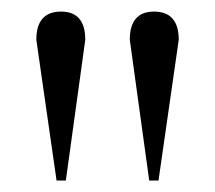

<svg xmlns="http://www.w3.org/2000/svg" viewBox="-20 -734 373 333"><path d="M290 -665 254.9 -420.9H238.8L205.1 -665Q205.1 -713.9 247.1 -713.9Q290 -713.9 290 -665ZM127.9 -665 94.2 -420.9H78.1L43 -665Q43 -713.9 85.9 -713.9Q127.9 -713.9 127.9 -665Z"/></svg>

Font: Ezra SIL
Style: Regular
Weight: 400
Designer: Development by SIL's NRSI team. OpenType tables by Ralph Hancock ( hancock@dircon.co.uk )
Foundry: SIL International, Version 2.51: 2007
Version: Version 2.51, 2007